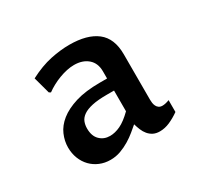

<svg xmlns="http://www.w3.org/2000/svg" viewBox="-104 -862 771 733"><g transform="rotate(-30 281.0 -495.5)"><path d="M336.9 -338.4Q325.7 -328.6 310.5 -316.2Q295.4 -303.7 276.9 -292.5Q258.3 -281.2 237.1 -273.4Q215.8 -265.6 191.9 -265.6Q166.5 -265.6 145 -274.7Q123.5 -283.7 107.7 -300Q91.8 -316.4 83 -338.9Q74.2 -361.3 74.2 -387.7Q74.2 -416 86.2 -443.6Q98.1 -471.2 125.2 -492.9Q152.3 -514.6 196 -528.1Q239.7 -541.5 303.2 -541.5H335V-573.2Q335 -609.4 311.8 -629.4Q288.6 -649.4 251 -649.4Q235.8 -649.4 218.8 -645.8Q201.7 -642.1 184.8 -635.7Q168 -629.4 152.1 -620.8Q136.2 -612.3 123 -602.5L115.7 -606.9L95.7 -680.2Q146.5 -706.5 190.7 -715.8Q234.9 -725.1 273.9 -725.1Q352.5 -725.1 394.5 -692.4Q436.5 -659.7 436.5 -589.8V-389.2Q436.5 -382.8 437.5 -375.2Q438.5 -367.7 441.7 -361.1Q444.8 -354.5 450.9 -350.1Q457 -345.7 466.8 -345.7Q479.5 -345.7 497.1 -352.5V-300.3Q475.1 -284.7 453.1 -275.1Q431.2 -265.6 409.2 -265.6Q392.6 -265.6 380.6 -271.7Q368.7 -277.8 360.1 -288.1Q351.6 -298.3 346.2 -311.5Q340.8 -324.7 336.9 -338.4ZM335 -488.3H303.7Q263.7 -488.3 238.3 -482.7Q212.9 -477.1 198.5 -467Q184.1 -457 178.7 -443.6Q173.3 -430.2 173.3 -414.1Q173.3 -380.9 191.2 -363.3Q209 -345.7 235.8 -345.7Q257.8 -345.7 281.7 -356.9Q305.7 -368.2 335 -397Z"/></g></svg>

Font: Proza Libre
Style: Medium
Weight: 500
Designer: Jasper de Waard
Foundry: Jasper de Waard
Version: Version 1.000; ttfautohint (v1.4.1.8-43bc)